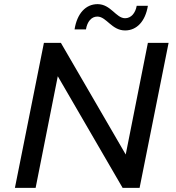

<svg xmlns="http://www.w3.org/2000/svg" viewBox="-20 -907 852 927"><path d="M450 -827C494 -827 519 -760 584 -760C641 -760 682 -805 694 -879H640C634 -844 613 -819 584 -819C540 -819 515 -887 451 -887C394 -887 352 -842 340 -765H395C401 -802 421 -827 450 -827ZM694 -700 587 -161 274 -700H192L52 0H152L259 -539L572 0H654L794 -700Z"/></svg>

Font: AWKNG-Font Medium
Style: Italic
Weight: 500
Italic angle: -11.3°
Designer: Awakening Church
Foundry: Awakening Church
Version: Version 1.700;PS 001.700;hotconv 1.0.88;makeotf.lib2.5.64775